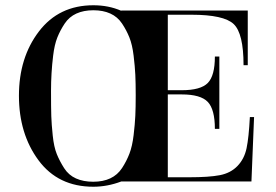

<svg xmlns="http://www.w3.org/2000/svg" viewBox="-20 -690 1048 730"><path d="M335 20Q201 20 126.5 -80.5Q52 -181 52 -326Q52 -471 128 -570.5Q204 -670 335 -670Q393 -670 441 -649V-650H922V-442H906Q906 -563 868.5 -598.5Q831 -634 708 -634H618V-347H671Q743 -347 770 -374.5Q797 -402 797 -475H814V-200H797Q797 -274 770 -302.5Q743 -331 671 -331H618V-16H699Q775 -16 816 -24Q857 -32 883 -59Q909 -86 917.5 -126.5Q926 -167 930 -245H946L936 0H441Q388 20 335 20ZM182 -478Q174 -412 174 -345.5Q174 -279 175 -248.5Q176 -218 180.5 -174.5Q185 -131 196 -104Q207 -77 224 -50.5Q241 -24 269 -11.5Q297 1 334.5 1Q372 1 399.5 -12Q427 -25 444 -51Q461 -77 472 -105.5Q483 -134 488 -176Q493 -218 494.5 -250Q496 -282 496 -328Q496 -374 494.5 -405.5Q493 -437 488 -478.5Q483 -520 472 -547.5Q461 -575 444 -600.5Q427 -626 399.5 -638.5Q372 -651 335 -651Q298 -651 270.5 -638.5Q243 -626 226 -600.5Q209 -575 198 -547.5Q187 -520 182 -478Z"/></svg>

Font: Elsie Swash Caps
Style: Regular
Weight: 400
Designer: Alejandro Inler
Foundry: Alejandro Inler
Version: 1.003